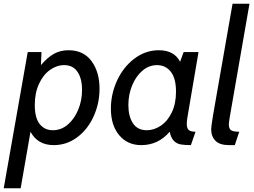

<svg xmlns="http://www.w3.org/2000/svg" viewBox="-53 -770 1365 1032"><path d="M96 -490H170L167 -420Q202 -461 236.5 -480.5Q271 -500 315 -500Q396 -500 439 -441.5Q482 -383 482 -293Q482 -215 450.5 -145Q419 -75 362.5 -32.5Q306 10 236 10Q149 10 111 -62L58 242H-33ZM388 -287Q388 -348 363.5 -384Q339 -420 292 -420Q252 -420 215.5 -394Q179 -368 156.5 -319Q134 -270 134 -206Q134 -136 160.5 -103Q187 -70 231 -70Q276 -70 311.5 -100.5Q347 -131 367.5 -180.5Q388 -230 388 -287Z M543 -186Q543 -265 576.5 -337.5Q610 -410 669.5 -455Q729 -500 801 -500Q883 -500 915 -438L934 -490H1014L955 -143Q951 -122 951 -104Q951 -80 961.5 -71Q972 -62 998 -62L973 10Q938 10 917 6Q896 2 881 -13.5Q866 -29 859 -62Q798 10 706 10Q632 10 587.5 -43.5Q543 -97 543 -186ZM893 -277Q893 -349 865 -384.5Q837 -420 791 -420Q748 -420 713 -390.5Q678 -361 657.5 -311.5Q637 -262 637 -205Q637 -145 661.5 -107.5Q686 -70 736 -70Q775 -70 811.5 -94.5Q848 -119 870.5 -166Q893 -213 893 -277Z M1082 -76Q1082 -88 1092 -150L1197 -750H1288L1182 -141Q1177 -110 1177 -102Q1177 -78 1189 -70Q1201 -62 1233 -62L1209 10H1178Q1128 10 1105 -13.5Q1082 -37 1082 -76Z"/></svg>

Font: Cabin
Style: Italic
Weight: 400
Italic angle: -7°
Designer: Pablo Impallari
Foundry: Pablo Impallari. http://www.impallari.com Igino Marini. http://www.ikern.com
Version: Version 2.200